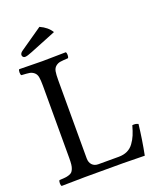

<svg xmlns="http://www.w3.org/2000/svg" viewBox="-150 -910 826 1003"><g transform="rotate(-20 263.0 -408.5)"><path d="M191.9 -818.8Q234.9 -799.3 253.9 -767.1L109.9 -709Q80.6 -696.8 67.9 -696.8Q61.5 -696.8 57.4 -701.4Q53.2 -706.1 53.2 -711.9Q53.2 -723.1 67.9 -732.9ZM147 0Q65.9 1 17.1 2Q12.7 -2.4 12.7 -14.4Q12.7 -26.4 17.1 -30.8Q37.1 -31.7 48.1 -32.7Q59.1 -33.7 70.3 -37.4Q81.5 -41 86.9 -46.4Q92.3 -51.8 96.7 -62.3Q101.1 -72.8 102.5 -86.7Q104 -100.6 104 -122.1V-522.9Q104 -554.7 100.8 -571.8Q97.7 -588.9 86.2 -598.4Q74.7 -607.9 60.8 -610.1Q46.9 -612.3 17.1 -613.8Q12.7 -618.2 12.7 -630.4Q12.7 -642.6 17.1 -647Q116.7 -645 146 -645Q178.2 -645 275.9 -647Q280.3 -642.6 280.3 -630.4Q280.3 -618.2 275.9 -613.8Q246.1 -612.3 232.2 -610.1Q218.3 -607.9 206.8 -598.4Q195.3 -588.9 192.1 -571.8Q189 -554.7 189 -522.9V-88.9Q189 -65.9 201.7 -52.5Q214.4 -39.1 235.8 -39.1H349.1Q376.5 -39.1 397.2 -48.8Q418 -58.6 432.1 -78.1Q446.3 -97.7 455.1 -118.7Q463.9 -139.6 472.2 -169.9Q489.7 -172.9 504.9 -165Q495.6 -82 479 2Q387.2 0 359.9 0Z"/></g></svg>

Font: Linux Libertine G
Style: Regular
Weight: 400
Designer: Philipp H. Poll
Foundry: Philipp H. Poll
Version: Version 4.7.5